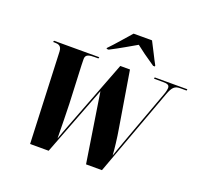

<svg xmlns="http://www.w3.org/2000/svg" viewBox="-155 -1123 1376 1303"><g transform="rotate(20 533.0 -472.0)"><path d="M457 -791V-784H472C535 -816 613 -862 653 -885C684 -860 732 -825 793 -784H806V-791C787 -824 748 -906 727 -944H594C551 -896 503 -838 457 -791ZM163 -659 190 0H324L516 -500L594 0H709L942 -634C963 -691 981 -704 1018 -704H1064L1066 -714H830L829 -704H893C924 -704 940 -699 940 -678C940 -668 936 -647 928 -627L826 -349C805 -291 757 -162 743 -118C742 -152 730 -252 721 -301L654 -707H584L391 -204C376 -163 363 -132 352 -99C352 -144 348 -321 347 -348L335 -621C334 -644 334 -655 334 -667C334 -701 364 -704 402 -704H427L430 -714H103L100 -704H112C137 -704 161 -699 163 -659Z"/></g></svg>

Font: Noto Serif Display Condensed Black
Style: Italic
Weight: 900
Width: 3
Italic angle: -12°
Designer: Monotype Design Team
Foundry: Monotype Imaging Inc.
Version: Version 2.009